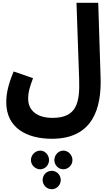

<svg xmlns="http://www.w3.org/2000/svg" viewBox="-20 -765 799 1378"><path d="M25 -31C25 153 172 231 353 231C646 231 709 12 702 -207L685 -745H529L548 -199C554 -28 531 81 357 81C249 81 182 31 182 -58C182 -100 191 -134 217 -204L78 -252C33 -145 25 -81 25 -31ZM434 450C471 450 500 419 500 384C500 348 471 316 434 316C399 316 370 348 370 384C370 419 399 450 434 450ZM269 450C304 450 332 419 332 384C332 348 304 316 269 316C232 316 202 348 202 384C202 419 232 450 269 450ZM351 593C388 593 416 562 416 527C416 491 388 461 351 461C314 461 286 491 286 527C286 562 314 593 351 593Z"/></svg>

Font: Noto Sans Arabic ExtBd
Style: Regular
Weight: 800
Designer: Monotype Design Team, Nadine Chahine, Nizar Qandah and Khaled Hosny
Foundry: Monotype Imaging Inc.
Version: Version 2.012